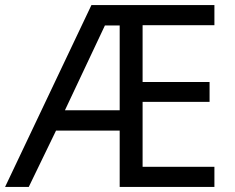

<svg xmlns="http://www.w3.org/2000/svg" viewBox="-21 -734 922 754"><path d="M821 0V-79H539V-334H802V-412H539V-635H821V-714H338L-1 0H92L199 -221H449V0ZM234 -301 391 -634H449V-301Z"/></svg>

Font: Noto Sans Newa
Style: Regular
Weight: 400
Designer: Monotype Design Team
Foundry: Monotype Imaging Inc.
Version: Version 2.007